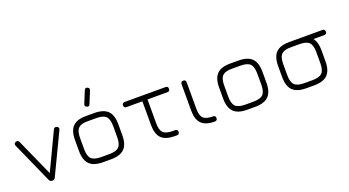

<svg xmlns="http://www.w3.org/2000/svg" viewBox="-52 -1284 3346 1842"><g transform="rotate(-20 1621.0 -363.0)"><path d="M275 -20Q269.5 -8 261.5 -4Q253.5 0 243 0Q221 0 212 -20.5L26.5 -436Q16 -460.5 41 -470Q64.5 -480 75 -456L260 -42H228L425 -456.5Q430.5 -468 439.5 -471.5Q448.5 -475 460 -470Q484.5 -459 473.5 -435Z M796.5 -554Q774 -563 782.5 -586.5L832.5 -709Q842 -733.5 865 -723Q887.5 -714 879 -690.5L828.5 -567.5Q820 -544 796.5 -554ZM761 0Q667.5 0 624 -43.2Q580.5 -86.5 580.5 -179.5V-292.5Q580.5 -387 624 -430.2Q667.5 -473.5 761 -472.5H843Q936.5 -472.5 979.8 -429.2Q1023 -386 1023 -292.5V-180.5Q1023 -87 979.8 -43.5Q936.5 0 843 0ZM633 -179.5Q633 -109 661.2 -80.8Q689.5 -52.5 761 -52.5H843Q914.5 -52.5 942.5 -80.8Q970.5 -109 970.5 -180.5V-292.5Q970.5 -364 942.5 -392Q914.5 -420 843 -420H761Q713 -420.5 685 -408.5Q657 -396.5 645 -368.5Q633 -340.5 633 -292.5Z M1514.5 0Q1506.5 0 1501.5 0Q1496.5 0 1488 0Q1398 -1 1356.5 -43.5Q1315 -86 1315 -176.5V-446.5H1367.5V-176.5Q1367.5 -107.5 1394 -80.5Q1420.5 -53.5 1488.5 -52.5Q1494.5 -52.5 1500.5 -52.5Q1506.5 -52.5 1514.5 -52.5Q1529 -52.5 1535.2 -46Q1541.5 -39.5 1541.5 -26.5Q1541.5 0 1514.5 0ZM1153 -420Q1126.5 -420 1126.5 -446.5Q1126.5 -472.5 1153 -472.5H1570.5Q1596.5 -472.5 1596.5 -446.5Q1596.5 -420 1570.5 -420Z M1901.5 0Q1809.5 0 1767 -42.5Q1724.5 -85 1724.5 -176.5V-446.5Q1724.5 -472.5 1750.5 -472.5Q1777 -472.5 1777 -446.5V-176.5Q1777 -106.5 1804.2 -79.5Q1831.5 -52.5 1901.5 -52.5Q1916 -52.5 1922.2 -46Q1928.5 -39.5 1928.5 -26.5Q1928.5 0 1901.5 0Z M2232.5 0Q2139 0 2095.5 -43.2Q2052 -86.5 2052 -179.5V-292.5Q2052 -387 2095.5 -430.2Q2139 -473.5 2232.5 -472.5H2314.5Q2408 -472.5 2451.2 -429.2Q2494.5 -386 2494.5 -292.5V-180.5Q2494.5 -87 2451.2 -43.5Q2408 0 2314.5 0ZM2104.5 -179.5Q2104.5 -109 2132.8 -80.8Q2161 -52.5 2232.5 -52.5H2314.5Q2386 -52.5 2414 -80.8Q2442 -109 2442 -180.5V-292.5Q2442 -364 2414 -392Q2386 -420 2314.5 -420H2232.5Q2184.5 -420.5 2156.5 -408.5Q2128.5 -396.5 2116.5 -368.5Q2104.5 -340.5 2104.5 -292.5Z M2869.5 -420Q2843 -420 2843 -446.5Q2843 -472.5 2869.5 -472.5H3172Q3198 -472.5 3198 -446.5Q3198 -420 3172 -420ZM2835 0Q2741.5 0 2698 -43.2Q2654.5 -86.5 2654.5 -179.5V-292.5Q2654.5 -387 2698 -430.2Q2741.5 -473.5 2835 -472.5H2917Q3010.5 -472.5 3053.8 -429.2Q3097 -386 3097 -292.5V-180.5Q3097 -87 3053.8 -43.5Q3010.5 0 2917 0ZM2707 -179.5Q2707 -109 2735.2 -80.8Q2763.5 -52.5 2835 -52.5H2917Q2988.5 -52.5 3016.5 -80.8Q3044.5 -109 3044.5 -180.5V-292.5Q3044.5 -364 3016.5 -392Q2988.5 -420 2917 -420H2835Q2787 -420.5 2759 -408.5Q2731 -396.5 2719 -368.5Q2707 -340.5 2707 -292.5Z"/></g></svg>

Font: Jura Light
Style: Regular
Weight: 400
Version: Version 5.106